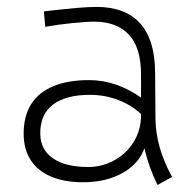

<svg xmlns="http://www.w3.org/2000/svg" viewBox="-20 -508 534 547"><path d="M428.7 19Q381.8 -78.1 381.8 -169.9V-294.9Q381.8 -373 346.9 -409.7Q312 -446.3 249 -446.3Q226.6 -446.3 185.3 -442.1Q144 -438 108.9 -431.6L105 -475.6Q164.6 -482.4 198.5 -485.4Q232.4 -488.3 255.4 -488.3Q336.9 -488.3 379.2 -441.4Q421.4 -394.5 421.9 -301.8L422.9 -170.9Q423.3 -89.4 470.2 -3.9ZM216.8 11.2Q163.1 11.2 125 -5.1Q86.9 -21.5 67.1 -52.5Q47.4 -83.5 47.4 -127.4Q47.4 -177.7 69.1 -211.7Q90.8 -245.6 132.6 -262.7Q174.3 -279.8 233.9 -279.8Q273.4 -279.8 311 -266.8Q348.6 -253.9 383.8 -228.5L385.3 -179.7Q358.4 -206.5 319.3 -222.2Q280.3 -237.8 236.3 -237.8Q167.5 -237.8 130.9 -210Q94.2 -182.1 94.7 -127Q95.2 -81.5 130.9 -56.9Q166.5 -32.2 231.9 -32.2Q270 -32.2 304.7 -50.8Q339.4 -69.3 360.6 -103.3Q381.8 -137.2 381.8 -180.2L397 -120.1Q397 -84 374.5 -54Q352.1 -23.9 311 -6.3Q270 11.2 216.8 11.2Z"/></svg>

Font: DavidDev Light
Style: Regular
Weight: 300
Designer: David.dev
Foundry: David.dev
Version: Version 1.001;FEAKit 1.0